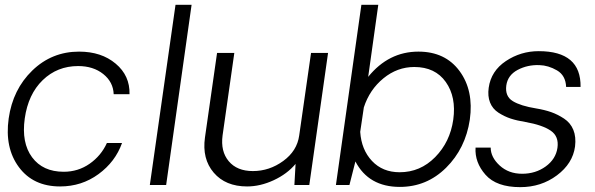

<svg xmlns="http://www.w3.org/2000/svg" viewBox="-20 -770 2477 799"><path d="M230 5.9Q118.2 5.9 58.6 -74.5Q-1 -154.8 16.1 -276.9Q33.2 -397.9 114.5 -476.6Q195.8 -555.2 309.1 -555.2Q401.9 -555.2 461.4 -505.1Q521 -455.1 519 -377.9H453.1Q451.2 -428.7 409.7 -461.9Q368.2 -495.1 305.2 -495.1Q218.3 -495.1 157.7 -436.5Q97.2 -377.9 83 -276.9Q68.8 -175.8 113.5 -115.5Q158.2 -55.2 245.1 -55.2Q305.2 -55.2 353 -88.6Q400.9 -122.1 424.8 -174.8H487.8Q460 -96.7 389.9 -45.4Q319.8 5.9 230 5.9Z M603.5 0 710.4 -750H777.3L671.4 0Z M1345.2 -549.8 1267.1 0H1205.1L1210 -87.9Q1174.8 -45.9 1118.9 -20Q1063 5.9 1008.3 5.9Q918.5 5.9 869.4 -51.5Q820.3 -108.9 833 -198.2L883.3 -549.8H955.1L906.2 -206.1Q897.5 -140.1 931.9 -99.1Q966.3 -58.1 1032.2 -58.1Q1101.1 -58.1 1158.7 -100.1Q1216.3 -142.1 1225.1 -206.1L1274.4 -549.8Z M1721.2 -555.2Q1833 -555.2 1892.6 -474.1Q1952.1 -393.1 1935.1 -272Q1917 -151.9 1836.4 -72Q1755.9 7.8 1644 7.8Q1514.2 7.8 1459 -98.1L1434.1 0H1377.9L1483.9 -750H1554.2L1512.2 -450.2Q1597.2 -555.2 1721.2 -555.2ZM1643.1 -53.2Q1729 -53.2 1791 -116.2Q1853 -179.2 1866.2 -272Q1879.4 -366.2 1835.2 -428.7Q1791 -491.2 1704.1 -491.2Q1633.3 -491.2 1575.7 -444.1Q1518.1 -397 1494.1 -323.2L1479 -221.2Q1483.9 -147 1528.1 -100.1Q1572.3 -53.2 1643.1 -53.2Z M2145 8.8Q2045.9 8.8 2000.5 -42.7Q1955.1 -94.2 1959 -155.8H2022Q2022 -115.7 2059.3 -81.3Q2096.7 -46.9 2152.8 -46.9Q2209 -46.9 2251 -77.4Q2293 -107.9 2299.8 -154.8Q2306.6 -202.6 2271.7 -226.3Q2236.8 -250 2167 -262.2Q2130.9 -268.1 2105 -276.6Q2079.1 -285.2 2054.4 -301Q2029.8 -316.9 2019.3 -343.5Q2008.8 -370.1 2013.7 -404.8Q2023.4 -474.6 2085.2 -515.9Q2147 -557.1 2221.7 -557.1Q2398.4 -557.1 2396 -408.2H2335.9Q2334 -456.1 2297.9 -477.1Q2261.7 -498 2225.1 -499Q2175.3 -501 2134 -479Q2092.8 -457 2086.9 -414.1Q2081.1 -369.1 2114 -349.1Q2147 -329.1 2210.9 -318.8Q2246.1 -313 2273.4 -303.5Q2300.8 -293.9 2327.4 -276.4Q2354 -258.8 2366 -229.5Q2377.9 -200.2 2373 -160.2Q2363.3 -89.4 2297.6 -40.3Q2231.9 8.8 2145 8.8Z"/></svg>

Font: Oakes Grotesk
Style: Light Italic
Weight: 300
Designer: Samuel Oakes
Foundry: Samuel Oakes
Version: Version 1.0 | wf-rip DC20170320